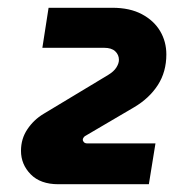

<svg xmlns="http://www.w3.org/2000/svg" viewBox="-20 -719 464 494"><path d="M130 -245Q84 -245 59 -270.5Q34 -296 34 -331Q34 -362 50.5 -386.5Q67 -411 92 -426L258 -526Q273 -535 279.5 -545.5Q286 -556 286 -565Q286 -578 276.5 -587Q267 -596 248 -596H89L105 -699H269Q314 -699 345 -682.5Q376 -666 392 -639Q408 -612 408 -579Q408 -534 386 -500Q364 -466 325 -443L199 -369Q197 -368 195 -365Q193 -362 193 -360Q193 -356 196 -353Q199 -350 205 -350H380L363 -245Z"/></svg>

Font: MuseoModerno Thin ExtraBold
Style: Italic
Weight: 800
Italic angle: -9°
Version: Version 1.003